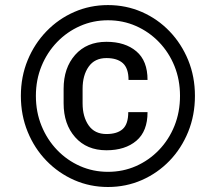

<svg xmlns="http://www.w3.org/2000/svg" viewBox="-20 -742 868 772"><path d="M63.9 -356.5Q63.9 -433.9 91.3 -500.2Q118.6 -566.4 166.9 -616.3Q215.2 -666.2 278.6 -693.9Q342 -721.6 414.1 -721.6Q486.5 -721.6 550.1 -693.9Q613.6 -666.2 661.6 -616.3Q709.5 -566.4 736.7 -500.2Q763.8 -433.9 763.8 -356.5Q763.8 -278.8 736.7 -212Q709.5 -145.2 661.6 -95.5Q613.6 -45.8 550.1 -17.9Q486.5 9.9 414.1 9.9Q342 9.9 278.6 -17.9Q215.2 -45.8 166.9 -95.5Q118.6 -145.2 91.3 -212Q63.9 -278.8 63.9 -356.5ZM124.3 -356.5Q124.3 -291.5 147 -236Q169.7 -180.4 209.7 -138.8Q249.6 -97.3 302 -74.2Q354.4 -51.1 414.1 -51.1Q474.4 -51.1 526.8 -74.2Q579.2 -97.3 619.1 -138.8Q659.1 -180.4 681.5 -236Q703.8 -291.5 703.8 -356.5Q703.8 -421.2 681.5 -476.4Q659.1 -531.6 619.1 -573Q579.2 -614.3 526.8 -637.4Q474.4 -660.5 414.1 -660.5Q354.4 -660.5 302 -637.4Q249.6 -614.3 209.7 -573Q169.7 -531.6 147 -476.4Q124.3 -421.2 124.3 -356.5ZM495.7 -291.2H573.2Q573.5 -214.5 528.4 -176.1Q483.3 -137.8 408 -137.8Q328.8 -137.8 282.3 -190.2Q235.8 -242.5 235.8 -326.7V-384.9Q235.8 -469.1 282.3 -521.5Q328.8 -573.9 408 -573.9Q483.3 -573.9 528.4 -535.5Q573.5 -497.2 573.2 -420.5H496.8Q496.8 -467.3 474.1 -487.9Q451.3 -508.5 408 -508.5Q360.8 -508.5 336.5 -473.9Q312.1 -439.3 312.1 -384.9V-326.7Q312.1 -272.4 336.5 -237.7Q360.8 -203.1 408 -203.1Q451.3 -203.1 473.5 -223.2Q495.7 -243.3 495.7 -291.2Z"/></svg>

Font: Inter UI Medium
Style: Regular
Weight: 500
Designer: Rasmus Andersson
Foundry: rsms
Version: 3.2;8d6f07862